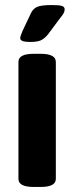

<svg xmlns="http://www.w3.org/2000/svg" viewBox="-20 -738 294 760"><path d="M53 -30V-493Q53 -525 113 -525H141Q201 -525 201 -493V-30Q201 2 141 2H113Q53 2 53 -30ZM60 -587Q60 -594 69 -615L103 -687Q112 -705 129 -711.5Q146 -718 185 -718Q214 -718 225 -714.5Q236 -711 236 -701Q236 -693 231.5 -685Q227 -677 217 -665L170 -602Q156 -585 142 -578.5Q128 -572 101 -572Q77 -572 68.5 -576Q60 -580 60 -587Z"/></svg>

Font: Asap Condensed
Style: Bold
Weight: 700
Designer: Pablo Cosgaya
Foundry: Omnibus-Type
Version: Version 1.010; ttfautohint (v1.8)